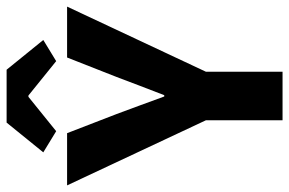

<svg xmlns="http://www.w3.org/2000/svg" viewBox="-175 -708 875 581"><g transform="rotate(-90 262.5 -417.5)"><path d="M189 0H336V-232L533 -652H379L320 -502C302 -453 284 -408 265 -358H261C243 -408 226 -453 208 -502L150 -652H-8L189 -232ZM92 -724 156 -685 260 -769H264L368 -685L432 -724L342 -835H182Z"/></g></svg>

Font: Giro Sans Regular
Style: Bold
Weight: 700
Designer: Paul D. Hunt
Foundry: Adobe Systems Incorporated
Version: Version 1.000;PS 1.0;hotconv 1.0.88;makeotf.lib2.5.647800